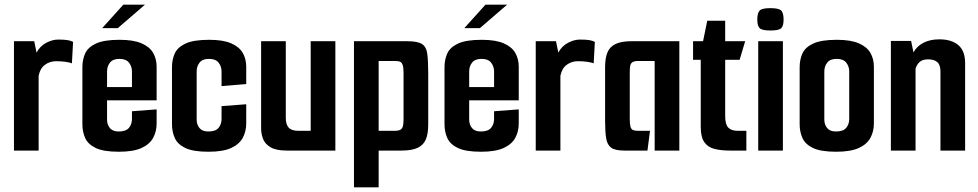

<svg xmlns="http://www.w3.org/2000/svg" viewBox="-20 -647 4203 825"><path d="M40 0V-470H127L137 -421Q152 -449 178.5 -463Q205 -477 230 -477Q257 -477 271 -474.5Q285 -472 294 -467L289 -375Q278 -379 260.5 -381.5Q243 -384 221 -384Q194 -384 173 -368.5Q152 -353 146 -321V0Z M491 5Q425 5 391.5 -11Q358 -27 346 -54Q334 -81 334 -113V-358Q334 -391 346 -417.5Q358 -444 392.5 -460Q427 -476 494 -476Q554 -476 589 -460.5Q624 -445 638.5 -419Q653 -393 653 -360V-266L547 -259V-340Q547 -361 534.5 -377.5Q522 -394 493 -394Q465 -394 452.5 -378Q440 -362 440 -340V-133Q440 -112 452 -97Q464 -82 490 -82Q521 -82 534 -97.5Q547 -113 547 -136V-169L653 -177V-117Q653 -82 638 -54.5Q623 -27 588 -11Q553 5 491 5ZM346 -216V-273H653V-216ZM419 -526 510 -627H603L486 -526Z M876 5Q810 5 776.5 -11Q743 -27 731 -54Q719 -81 719 -113V-358Q719 -391 731 -417.5Q743 -444 777.5 -460Q812 -476 879 -476Q939 -476 974 -460.5Q1009 -445 1023.5 -419Q1038 -393 1038 -360V-286L932 -277V-340Q932 -361 919.5 -377.5Q907 -394 878 -394Q850 -394 837.5 -378Q825 -362 825 -340V-133Q825 -112 837 -97Q849 -82 875 -82Q906 -82 919 -97.5Q932 -113 932 -136V-191L1038 -199V-117Q1038 -82 1023 -54.5Q1008 -27 973 -11Q938 5 876 5Z M1213 0Q1166 0 1142 -14.5Q1118 -29 1110 -51Q1102 -73 1102 -95V-470H1208V-141Q1208 -112 1220.5 -98.5Q1233 -85 1261 -85H1315V-470H1421V0Z M1501 -470H1728Q1774 -470 1793 -458Q1812 -446 1816 -415.5Q1820 -385 1820 -331V-112Q1820 -73 1810 -48.5Q1800 -24 1775 -12Q1750 0 1704 0H1607V158H1501ZM1607 -385V-85H1677Q1693 -85 1701 -90Q1709 -95 1711.5 -106Q1714 -117 1714 -134V-333Q1714 -356 1710.5 -367Q1707 -378 1699.5 -381.5Q1692 -385 1676 -385Z M2047 5Q1981 5 1947.5 -11Q1914 -27 1902 -54Q1890 -81 1890 -113V-358Q1890 -391 1902 -417.5Q1914 -444 1948.5 -460Q1983 -476 2050 -476Q2110 -476 2145 -460.5Q2180 -445 2194.5 -419Q2209 -393 2209 -360V-266L2103 -259V-340Q2103 -361 2090.5 -377.5Q2078 -394 2049 -394Q2021 -394 2008.5 -378Q1996 -362 1996 -340V-133Q1996 -112 2008 -97Q2020 -82 2046 -82Q2077 -82 2090 -97.5Q2103 -113 2103 -136V-169L2209 -177V-117Q2209 -82 2194 -54.5Q2179 -27 2144 -11Q2109 5 2047 5ZM1902 -216V-273H2209V-216ZM1975 -526 2066 -627H2159L2042 -526Z M2282 0V-470H2369L2379 -421Q2394 -449 2420.5 -463Q2447 -477 2472 -477Q2499 -477 2513 -474.5Q2527 -472 2536 -467L2531 -375Q2520 -379 2502.5 -381.5Q2485 -384 2463 -384Q2436 -384 2415 -368.5Q2394 -353 2388 -321V0Z M2663 0Q2623 0 2606 -12.5Q2589 -25 2584.5 -53.5Q2580 -82 2580 -130V-358Q2580 -397 2590 -421.5Q2600 -446 2625 -458Q2650 -470 2695 -470H2899V0H2793V-385H2723Q2706 -385 2698 -380Q2690 -375 2688 -364.5Q2686 -354 2686 -336V-137Q2686 -114 2689 -103Q2692 -92 2699.5 -88.5Q2707 -85 2721 -85H2773L2762 0Z M3117 0Q3079 0 3050.5 -7Q3022 -14 3006.5 -36Q2991 -58 2991 -102V-390H2958V-470H3001L3019 -558H3096V-470H3182L3158 -390H3096V-148Q3096 -112 3109.5 -98.5Q3123 -85 3149 -85H3187V0Z M3238 0V-470H3344V0ZM3290 -516Q3254 -516 3244 -526Q3234 -536 3234 -563Q3234 -591 3244 -601.5Q3254 -612 3290 -612Q3327 -612 3337 -601.5Q3347 -591 3347 -563Q3347 -536 3337 -526Q3327 -516 3290 -516Z M3573 5Q3507 5 3473.5 -11Q3440 -27 3428 -54Q3416 -81 3416 -113V-358Q3416 -391 3428 -417.5Q3440 -444 3474.5 -460Q3509 -476 3576 -476Q3636 -476 3671 -460.5Q3706 -445 3720.5 -419Q3735 -393 3735 -360V-117Q3735 -82 3720 -54.5Q3705 -27 3670 -11Q3635 5 3573 5ZM3572 -82Q3603 -82 3616 -97.5Q3629 -113 3629 -136V-340Q3629 -361 3616.5 -377.5Q3604 -394 3575 -394Q3547 -394 3534.5 -378Q3522 -362 3522 -340V-133Q3522 -112 3534 -97Q3546 -82 3572 -82Z M3808 -471H3895L3905 -422Q3920 -449 3948.5 -463.5Q3977 -478 4016 -478Q4069 -478 4098 -453Q4127 -428 4127 -376V0H4021V-340Q4021 -368 4007.5 -380Q3994 -392 3968 -392Q3945 -392 3932.5 -381.5Q3920 -371 3914 -352V0H3808Z"/></svg>

Font: Smooch Sans
Style: Bold
Weight: 700
Designer: Robert E. Leuschke
Foundry: Robert E. Leuschke
Version: Version 1.010